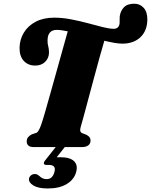

<svg xmlns="http://www.w3.org/2000/svg" viewBox="-20 -812 834 1060"><path d="M426 -113Q421 -96.5 423.5 -88.2Q426 -80 433.5 -77L457 -68Q480 -56 480 -37Q480 -18.5 467 -9.2Q454 0 433.5 0H167Q145.5 0 136.5 -8.5Q127.5 -17 127.5 -31Q127.5 -45.5 135.5 -55Q143.5 -64.5 156 -70.5L180.5 -78.5Q193.5 -83 208 -125.5Q215 -145 228.5 -191.8Q242 -238.5 259.2 -300Q276.5 -361.5 294.5 -426Q312.5 -490.5 328.2 -547Q344 -603.5 354 -639Q336 -642.5 320.8 -644.8Q305.5 -647 293.5 -647Q243.5 -647 242.5 -590Q242 -571.5 246.2 -557Q250.5 -542.5 250.5 -521Q250 -491 229.2 -470.5Q208.5 -450 174.5 -450Q135 -450 111 -476.2Q87 -502.5 88 -549.5Q89 -594.5 111.8 -632Q134.5 -669.5 177 -692Q219.5 -714.5 279.5 -714.5Q324.5 -714.5 372.5 -705.2Q420.5 -696 465.8 -683.8Q511 -671.5 548 -662.2Q585 -653 608 -653Q633.5 -653 639.5 -678Q641 -686.5 640.5 -697Q640 -707.5 641 -721.5Q645 -751.5 664 -771.5Q683 -791.5 721.5 -791.5Q752.5 -791.5 773.2 -768.8Q794 -746 793.5 -703Q792.5 -642 755.2 -606.5Q718 -571 655 -571Q636.5 -571 611 -575.5Q585.5 -580 556 -587Q544.5 -549 529.5 -494.2Q514.5 -439.5 498.2 -379.2Q482 -319 467.2 -263.8Q452.5 -208.5 441.5 -168Q430.5 -127.5 426 -113ZM293 -7H343L293 56.5Q302 56 313 56Q366 56 388.5 77.5Q411 99 400.5 137.5Q389.5 179 348.8 203.8Q308 228.5 244 228.5Q191 228.5 164.2 212Q137.5 195.5 140 174Q142.5 163 151.2 156Q160 149 170.5 149Q179 148 184.8 151.2Q190.5 154.5 196 158.5Q214 177 237.5 177Q271 177 281 135.5Q290.5 98.5 250 98.5H237Q223.5 98.5 222.2 90.8Q221 83 230.5 72Z"/></svg>

Font: Fraunces 9pt S000 Black
Style: Italic
Weight: 900
Italic angle: -16°
Version: Version 1.000; ttfautohint (v1.8.3)